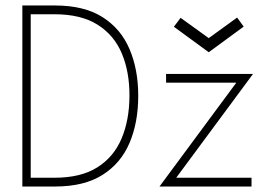

<svg xmlns="http://www.w3.org/2000/svg" viewBox="-20 -680 981 700"><path d="M61.5 -660H181Q286.5 -660 353.5 -617.8Q420.5 -575.5 452.2 -501Q484 -426.5 484 -330.5Q484 -234 452.5 -159.5Q421 -85 354 -42.5Q287 0 181 0H61.5ZM92 -628V-32H179Q275 -32 335 -70Q395 -108 423.2 -175Q451.5 -242 452 -329.5Q452.5 -417 424.5 -484.2Q396.5 -551.5 336 -589.8Q275.5 -628 179 -628ZM585.5 -410.5H902.5L622.5 -32H897V0H561.5L841.5 -378.5H585.5ZM741 -489.5 614 -582.5 638.5 -615 741 -541 844.5 -616 868.5 -583Z"/></svg>

Font: League Spartan Thin
Style: Regular
Weight: 100
Foundry: The League of Moveable Type
Version: Version 2.002